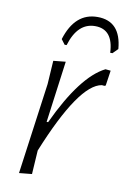

<svg xmlns="http://www.w3.org/2000/svg" viewBox="-78 -703 507 755"><g transform="rotate(10 176.0 -325.0)"><path d="M141 -524 126 -544Q160 -654 250 -654Q343 -654 352 -544L332 -524H323Q319 -617 247 -617Q177 -617 149 -524ZM157 -459 124 -213H130Q222 -410 316 -457L337 -455L328 -394L323 -392L313 -393Q224 -379 109 -96L103 -1L52 4L102 -360L108 -454Z"/></g></svg>

Font: Alegreya Sans Light
Style: Italic
Weight: 300
Italic angle: -7°
Designer: Juan Pablo del Peral
Foundry: Huerta Tipografica
Version: Version 2.007